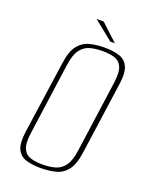

<svg xmlns="http://www.w3.org/2000/svg" viewBox="-136 -782 683 868"><g transform="rotate(20 205.0 -348.0)"><path d="M167 12Q128 12 98 3Q68 -6 54.5 -34Q41 -62 49 -120L99 -469Q107 -527 129 -554.5Q151 -582 183.5 -590.5Q216 -599 255 -599Q295 -599 324.5 -590Q354 -581 368 -553.5Q382 -526 374 -469L325 -120Q317 -61 295 -33Q273 -5 240.5 3.5Q208 12 167 12ZM170 -6Q204 -6 231 -13.5Q258 -21 276 -45.5Q294 -70 301 -121L349 -466Q356 -517 345 -541.5Q334 -566 309.5 -573.5Q285 -581 252 -581Q218 -581 191 -573.5Q164 -566 146 -541.5Q128 -517 121 -466L73 -121Q66 -70 77 -45.5Q88 -21 112.5 -13.5Q137 -6 170 -6ZM269 -633 176 -708H210L291 -633Z"/></g></svg>

Font: Alumni Sans Thin
Style: Italic
Weight: 100
Italic angle: -8°
Designer: Robert E. Leuschke
Foundry: Robert E. Leuschke
Version: Version 1.016